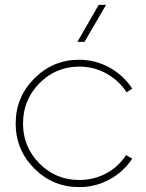

<svg xmlns="http://www.w3.org/2000/svg" viewBox="-20 -754 598 784"><path d="M44 -250Q44 -357 120 -433.5Q196 -510 303 -510Q370 -510 427.5 -478Q485 -446 520 -392L497 -377Q466 -425 415 -453.5Q364 -482 304 -482Q208 -482 141 -414Q74 -346 74 -250Q74 -154 141 -86.5Q208 -19 304 -19Q363 -19 413.5 -46Q464 -73 495 -121L520 -106Q484 -52 427 -21Q370 10 303 10Q196 10 120 -66Q44 -142 44 -250ZM296 -583 383 -734H413L325 -583Z"/></svg>

Font: Human Sans ExtraLight
Style: Regular
Weight: 200
Designer: Tim Radville
Foundry: Continuum
Version: Version 1.000;FEAKit 1.0